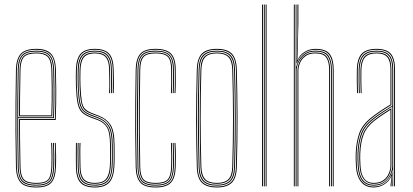

<svg xmlns="http://www.w3.org/2000/svg" viewBox="-20 -820 1816 845"><path d="M140.2 5Q88.8 5 70 -17.4Q51.2 -39.8 50.2 -85Q48.5 -173.2 48.1 -242Q47.8 -310.8 48.4 -375Q49 -439.2 50.2 -514Q51.2 -559.5 70.5 -582.2Q89.8 -605 140.2 -605Q184.2 -605 204.2 -584Q224.2 -563 226 -515.8Q227.2 -481.2 227.6 -423.6Q228 -366 225.2 -292H68Q68 -249.2 68.2 -216.1Q68.5 -183 69.1 -152Q69.8 -121 70.2 -85.2Q71 -45.8 85.4 -30.4Q99.8 -15 140.2 -15Q177 -15 190.8 -28.9Q204.5 -42.8 206.2 -85.8Q207 -103.2 206.9 -131Q206.8 -158.8 205.2 -191H209.2Q210.8 -160 210.9 -131.6Q211 -103.2 210.2 -85.8Q208.5 -40.8 193.2 -25.9Q178 -11 140.2 -11Q98 -11 82.5 -27.4Q67 -43.8 66.2 -85.2Q65.2 -133.8 64.6 -182.2Q64 -230.8 64 -296H221.5Q224.2 -376 223.8 -430Q223.2 -484 222 -515.8Q220.2 -565.5 199.2 -583.2Q178.2 -601 140.2 -601Q91.5 -601 73.4 -579.5Q55.2 -558 54.2 -514Q53 -440.2 52.4 -372.9Q51.8 -305.5 52.2 -235.8Q52.8 -166 54.2 -85Q55.2 -40 73.5 -19.5Q91.8 1 140.2 1Q183 1 201.5 -17.1Q220 -35.2 222.2 -85.2Q223 -102 222.9 -131Q222.8 -160 221.2 -191H225.2Q226.5 -162.2 226.9 -133.9Q227.2 -105.5 226.2 -85Q224 -34.8 205 -14.9Q186 5 140.2 5ZM140.2 -3Q93.2 -3 76.2 -22.2Q59.2 -41.5 58.2 -85Q56.8 -164.8 56.2 -234.4Q55.8 -304 56.2 -371.8Q56.8 -439.5 58.2 -514Q59.2 -557.8 76.8 -577.4Q94.2 -597 140.2 -597Q181.2 -597 198.9 -578.1Q216.5 -559.2 218.2 -512.8Q219 -493 219.6 -436.1Q220.2 -379.2 217.5 -300H60Q60 -233.5 60.6 -184Q61.2 -134.5 62.2 -85.2Q63 -41.5 80.1 -24.2Q97.2 -7 140.2 -7Q180.5 -7 196.4 -23.2Q212.2 -39.5 214.2 -85.5Q215 -102.8 214.9 -130.9Q214.8 -159 213.2 -191H217.2Q218.5 -165.8 218.9 -136.2Q219.2 -106.8 218.2 -85.5Q216.2 -37.2 199.1 -20.1Q182 -3 140.2 -3ZM60 -304H213.8Q216.2 -373.5 215.8 -432.2Q215.2 -491 214.2 -512.8Q212.5 -558.2 195.8 -575.6Q179 -593 140.2 -593Q96.5 -593 79.8 -574.6Q63 -556.2 62.2 -513.8Q61.2 -465.5 60.6 -417.1Q60 -368.8 60 -304ZM64 -308Q64 -350.5 64.2 -383.1Q64.5 -415.8 65.1 -446.4Q65.8 -477 66.2 -513.8Q67 -555 82.9 -572Q98.8 -589 140.2 -589Q175.2 -589 191.9 -573.5Q208.5 -558 210.2 -513Q211 -493.5 211.8 -438.6Q212.5 -383.8 209.8 -308ZM68 -312H206Q208.2 -380.8 207.6 -436.6Q207 -492.5 206.2 -513Q204.5 -555.5 189.4 -570.2Q174.2 -585 140.2 -585Q100 -585 85.5 -568.9Q71 -552.8 70.2 -513.8Q69.8 -478.5 69.1 -448.2Q68.5 -418 68.2 -385.9Q68 -353.8 68 -312Z M397.2 -11Q362 -11 346.4 -28.2Q330.8 -45.5 330.2 -85.5Q330 -105.5 329.4 -132.1Q328.8 -158.8 330.2 -191H334.2Q333 -161.5 333.5 -135Q334 -108.5 334.2 -85.5Q334.8 -47.8 349.4 -31.4Q364 -15 397.2 -15Q432.2 -15 446.6 -32.6Q461 -50.2 463.2 -86.2Q464.8 -109.5 464.5 -132.1Q464.2 -154.8 464.2 -179Q464.2 -236.2 450.8 -258.9Q437.2 -281.5 409.2 -291.8L380.2 -302.5Q354.5 -312 340.9 -325.2Q327.2 -338.5 321.6 -365.2Q316 -392 314.2 -442Q313.5 -462.2 313.6 -478.2Q313.8 -494.2 314.2 -514Q315.8 -562.8 335 -583.9Q354.2 -605 397.2 -605Q441 -605 460.2 -583.9Q479.5 -562.8 480.2 -514Q480.8 -493 481.2 -467.5Q481.8 -442 480.2 -410H476.2Q476.8 -449.5 476.8 -470Q476.8 -490.5 476.2 -514Q475.5 -559.8 457.6 -580.4Q439.8 -601 397.2 -601Q355.5 -601 337.6 -580.4Q319.8 -559.8 318.2 -513.8Q317.5 -489.5 317.6 -474.6Q317.8 -459.8 318.2 -442Q320 -393.2 325.2 -367.4Q330.5 -341.5 343.6 -328.6Q356.8 -315.8 381.8 -306.2L410.8 -295.2Q440 -284.2 454.1 -260.4Q468.2 -236.5 468.2 -179Q468.2 -154 468.4 -130.8Q468.5 -107.5 467.2 -85.5Q464.8 -45.8 448.5 -28.4Q432.2 -11 397.2 -11ZM397.2 -3Q357.8 -3 340.4 -22.1Q323 -41.2 322.2 -85.2Q322 -111 321.5 -136.9Q321 -162.8 322.2 -191H326.2Q324.8 -159.5 325.4 -133.2Q326 -107 326.2 -85.2Q326.8 -43.5 343.4 -25.2Q360 -7 397.2 -7Q434.5 -7 451.6 -25.2Q468.8 -43.5 471.2 -85.8Q472.5 -108 472.4 -130.2Q472.2 -152.5 472.2 -179Q472.2 -237.5 457.5 -262.6Q442.8 -287.8 412 -299.2L383.2 -310Q359.2 -319 346.8 -330.9Q334.2 -342.8 329.1 -368Q324 -393.2 322.2 -442.2Q321.5 -462.5 321.6 -478.1Q321.8 -493.8 322.2 -513.8Q323.5 -558.5 341.1 -577.8Q358.8 -597 397.2 -597Q436.8 -597 454.1 -577.8Q471.5 -558.5 472.2 -514Q472.8 -487.8 472.8 -466.9Q472.8 -446 472.2 -410H468.2Q468.8 -449.8 468.8 -470Q468.8 -490.2 468.2 -514Q467.8 -556.5 451 -574.8Q434.2 -593 397.2 -593Q360.5 -593 344 -574.5Q327.5 -556 326.2 -513.5Q325.8 -493.5 325.6 -477.6Q325.5 -461.8 326.2 -442.5Q328 -391.2 333.6 -366.6Q339.2 -342 351.4 -331.9Q363.5 -321.8 384.5 -313.8L413.5 -302.8Q444 -291.2 460.1 -266.1Q476.2 -241 476.2 -179Q476.2 -153.2 476.4 -130.4Q476.5 -107.5 475.2 -85.5Q472.5 -42 454.8 -22.5Q437 -3 397.2 -3ZM397.2 5Q353.5 5 334.2 -15.9Q315 -36.8 314.2 -85Q314 -112 313.8 -133.5Q313.5 -155 314.2 -191H318.2Q317.8 -151.2 317.9 -130.4Q318 -109.5 318.2 -85Q319 -39 337.4 -19Q355.8 1 397.2 1Q438 1 457.2 -18.9Q476.5 -38.8 479.2 -85.2Q480.5 -107.2 480.4 -130.6Q480.2 -154 480.2 -179Q480.2 -240 464.2 -267.2Q448.2 -294.5 415 -306.8L386 -317.5Q366.2 -324.8 354.8 -334.1Q343.2 -343.5 337.6 -367.5Q332 -391.5 330.2 -442.5Q329.5 -462.5 329.6 -477.8Q329.8 -493 330.2 -513.5Q331.5 -553.8 346.9 -571.4Q362.2 -589 397.2 -589Q432.5 -589 448.1 -571.6Q463.8 -554.2 464.2 -514Q464.8 -487.8 464.8 -466.9Q464.8 -446 464.2 -410H460.2Q461.8 -441.2 461.2 -467Q460.8 -492.8 460.2 -513.8Q459.8 -552 445.1 -568.5Q430.5 -585 397.2 -585Q364.8 -585 350.1 -568.4Q335.5 -551.8 334.2 -513.5Q333.5 -488.8 333.6 -475Q333.8 -461.2 334.2 -442.8Q336 -397.2 340.1 -374Q344.2 -350.8 355.1 -340.1Q366 -329.5 387.5 -321.2L416.2 -310.2Q447.8 -298.2 466 -271.6Q484.2 -245 484.2 -179Q484.2 -155 484.4 -130.9Q484.5 -106.8 483.2 -85Q480.2 -36.8 460.2 -15.9Q440.2 5 397.2 5Z M665.2 5Q615.5 5 596.9 -17.2Q578.2 -39.5 577.2 -85Q575.5 -173.2 575.1 -242Q574.8 -310.8 575.4 -375Q576 -439.2 577.2 -514Q578.2 -560.5 596.9 -582.8Q615.5 -605 665.2 -605Q712.5 -605 732.9 -583.9Q753.2 -562.8 753.2 -514Q753.2 -490.8 753.5 -466.4Q753.8 -442 752.2 -410H748.2Q749.8 -442 749.5 -466.4Q749.2 -490.8 749.2 -514Q749.2 -561 730 -581Q710.8 -601 665.2 -601Q617.2 -601 599.8 -579.9Q582.2 -558.8 581.2 -514Q580 -440 579.4 -373Q578.8 -306 579.2 -236.4Q579.8 -166.8 581.2 -85Q582.2 -41 599.9 -20Q617.5 1 665.2 1Q709.8 1 728.8 -18.4Q747.8 -37.8 749.2 -85Q750 -108.2 749.9 -133.1Q749.8 -158 748.2 -191H752.2Q753.8 -159.2 753.9 -133Q754 -106.8 753.2 -85Q751.8 -37 732.1 -16Q712.5 5 665.2 5ZM665.2 -3Q619.8 -3 603 -22.2Q586.2 -41.5 585.2 -85Q583.8 -165 583.2 -234.1Q582.8 -303.2 583.2 -370.9Q583.8 -438.5 585.2 -514Q586.2 -557.8 602.8 -577.4Q619.2 -597 665.2 -597Q709 -597 727.1 -578.2Q745.2 -559.5 745.2 -514Q745.2 -495 745.5 -468.5Q745.8 -442 744.2 -410H740.2Q741.8 -442 741.5 -468.5Q741.2 -495 741.2 -514Q741.2 -558 724.4 -575.5Q707.5 -593 665.2 -593Q622.2 -593 606.1 -575Q590 -557 589.2 -513.8Q588 -440 587.4 -372.9Q586.8 -305.8 587.2 -236.1Q587.8 -166.5 589.2 -85.2Q590 -42.5 606.2 -24.8Q622.5 -7 665.2 -7Q707.2 -7 723.5 -24.4Q739.8 -41.8 741.2 -85.2Q742 -108 741.9 -133.5Q741.8 -159 740.2 -191H744.2Q745.8 -154.5 745.9 -129.6Q746 -104.8 745.2 -85.2Q743.5 -40 726.2 -21.5Q709 -3 665.2 -3ZM665.2 -11Q624.5 -11 609.2 -27.5Q594 -44 593.2 -85.2Q591.8 -164.8 591.2 -234.2Q590.8 -303.8 591.2 -371.6Q591.8 -439.5 593.2 -513.8Q594 -555.8 609.2 -572.4Q624.5 -589 665.2 -589Q705.8 -589 721.5 -572.6Q737.2 -556.2 737.2 -514Q737.2 -490.5 737.5 -466.2Q737.8 -442 736.2 -410H732.2Q733.8 -442 733.5 -466.2Q733.2 -490.5 733.2 -514Q733.2 -554.5 718.6 -569.8Q704 -585 665.2 -585Q626 -585 612 -569.4Q598 -553.8 597.2 -513.8Q596 -440.8 595.4 -373.4Q594.8 -306 595.2 -236.1Q595.8 -166.2 597.2 -85.2Q598 -46 612 -30.5Q626 -15 665.2 -15Q703.2 -15 717.6 -29.9Q732 -44.8 733.2 -85.5Q734 -108.5 733.9 -133.6Q733.8 -158.8 732.2 -191H736.2Q737.8 -157.8 737.9 -132.4Q738 -107 737.2 -85.5Q736 -43 720.4 -27Q704.8 -11 665.2 -11Z M934.2 5Q890.5 5 869.1 -15Q847.8 -35 846.2 -85Q843.2 -189.2 843.1 -293Q843 -396.8 846.2 -514Q847.8 -563 868.4 -584Q889 -605 934.2 -605Q979.8 -605 1000.2 -584Q1020.8 -563 1022.2 -514Q1025 -410.8 1025.4 -305.2Q1025.8 -199.8 1022.2 -85Q1020.8 -35 999.4 -15Q978 5 934.2 5ZM934.2 1Q975.8 1 996.4 -18Q1017 -37 1018.2 -85.2Q1021.8 -202 1021.5 -305.8Q1021.2 -409.5 1018.2 -513.8Q1017 -562.2 996.5 -581.6Q976 -601 934.2 -601Q892.8 -601 872.1 -581.6Q851.5 -562.2 850.2 -513.8Q847.2 -409.5 847.1 -305.6Q847 -201.8 850.2 -85.2Q851.5 -37 872.1 -18Q892.8 1 934.2 1ZM934.2 -3Q892.8 -3 874.1 -22.1Q855.5 -41.2 854.2 -85.2Q851 -195.8 851 -299.6Q851 -403.5 854.2 -513.8Q855.5 -558.5 874.1 -577.8Q892.8 -597 934.2 -597Q975.8 -597 994.4 -577.8Q1013 -558.5 1014.2 -513.8Q1017.2 -409.5 1017.5 -305.5Q1017.8 -201.5 1014.2 -85.2Q1013 -41.2 994.4 -22.1Q975.8 -3 934.2 -3ZM934.2 -7Q973.8 -7 991.4 -25.1Q1009 -43.2 1010.2 -85.5Q1013.5 -196.2 1013.5 -300Q1013.5 -403.8 1010.2 -513.5Q1009 -556 991.4 -574.5Q973.8 -593 934.2 -593Q894.8 -593 877.1 -574.5Q859.5 -556 858.2 -513.5Q855.2 -409 855.1 -305.2Q855 -201.5 858.2 -85.5Q859.5 -43.2 877.2 -25.1Q895 -7 934.2 -7ZM934.2 -11Q899 -11 881.2 -27.4Q863.5 -43.8 862.2 -85.5Q859 -196.5 859 -299.9Q859 -403.2 862.2 -513.5Q863.5 -556 881.2 -572.5Q899 -589 934.2 -589Q969.5 -589 987.4 -572.5Q1005.2 -556 1006.2 -513.5Q1009.2 -408.8 1009.5 -305.5Q1009.8 -202.2 1006.2 -85.5Q1005.2 -43.8 987.4 -27.4Q969.5 -11 934.2 -11ZM934.2 -15Q969.5 -15 985.4 -31.5Q1001.2 -48 1002.2 -85.8Q1005.5 -197.2 1005.5 -299.9Q1005.5 -402.5 1002.2 -513.5Q1001.2 -551.8 985.4 -568.4Q969.5 -585 934.2 -585Q899 -585 883.2 -568.4Q867.5 -551.8 866.2 -513.5Q863 -401.8 863 -298.8Q863 -195.8 866.2 -85.8Q867.5 -48 883.2 -31.5Q899 -15 934.2 -15Z M1149.2 0V-800H1153.2V0ZM1133.2 0V-800H1137.2V0ZM1141.2 0V-800H1145.2V0Z M1444.5 0V-514Q1444.5 -556 1428.5 -578.5Q1412.5 -601 1367.5 -601Q1339.8 -601 1317.9 -585.6Q1296 -570.2 1287.2 -542.5H1285.5L1289 -668V-800H1293.2V-716L1289 -555.5H1290Q1298.2 -577.8 1320.2 -591.4Q1342.2 -605 1367.5 -605Q1415 -605 1431.8 -581.5Q1448.5 -558 1448.5 -514V0ZM1273.2 0V-800H1277.2V0ZM1281.2 0V-800H1284.8V-608.5L1283.5 -527.8H1285.2Q1291 -557.5 1312.6 -577.2Q1334.2 -597 1367.5 -597Q1411.5 -597 1426 -574.6Q1440.5 -552.2 1440.5 -514V0H1436.5V-514Q1436.5 -552 1422.2 -572.5Q1408 -593 1367.5 -593Q1338.5 -593 1320.4 -578.8Q1302.2 -564.5 1293.8 -544.8Q1285.2 -525 1285.2 -508.8V0ZM1289.2 0V-508.8Q1289.2 -525.8 1296.9 -544.4Q1304.5 -563 1321.6 -576Q1338.8 -589 1367.5 -589Q1405.5 -589 1419 -569.6Q1432.5 -550.2 1432.5 -514V0H1428.5V-514Q1428.5 -548.2 1415.9 -566.6Q1403.2 -585 1367.5 -585Q1340.8 -585 1324.4 -572.9Q1308 -560.8 1300.6 -543.1Q1293.2 -525.5 1293.2 -508.8V0Z M1714.5 0V-514Q1714.5 -560.8 1696.6 -580.9Q1678.8 -601 1637.5 -601Q1593.5 -601 1574.8 -580.2Q1556 -559.5 1554.5 -514Q1553.8 -490.8 1554.2 -463.8Q1554.8 -436.8 1555.5 -410H1551.5Q1550.8 -436.8 1550.2 -464.5Q1549.8 -492.2 1550.5 -514Q1552 -562.8 1572.1 -583.9Q1592.2 -605 1637.5 -605Q1680.8 -605 1699.6 -583.9Q1718.5 -562.8 1718.5 -514V0ZM1706.8 0V-10L1708.2 -72.2H1707.2Q1702.8 -45.8 1680.4 -24.4Q1658 -3 1624.5 -3Q1559.2 -3 1554.5 -90.5Q1553.5 -109 1553.2 -120Q1553 -131 1553.5 -144.8Q1555.2 -191.8 1567.9 -229.2Q1580.5 -266.8 1621.5 -298.5Q1641.5 -314 1664.9 -329.1Q1688.2 -344.2 1706.5 -355V-514Q1706.5 -556.5 1690.5 -574.8Q1674.5 -593 1637.5 -593Q1598.8 -593 1581.2 -574.6Q1563.8 -556.2 1562.5 -513.8Q1561.8 -490.5 1562.2 -463.8Q1562.8 -437 1563.5 -410H1559.5Q1558.8 -437.5 1558.2 -464.9Q1557.8 -492.2 1558.5 -513.8Q1559.8 -557.8 1577.9 -577.4Q1596 -597 1637.5 -597Q1676.5 -597 1693.5 -577.8Q1710.5 -558.5 1710.5 -514V0ZM1624.5 5Q1588.2 5 1568.5 -20.2Q1548.8 -45.5 1546.5 -90Q1544.5 -122.2 1545.5 -145Q1547.2 -192 1560.4 -231.8Q1573.5 -271.5 1616.5 -304.8Q1633.5 -318 1655.1 -332.6Q1676.8 -347.2 1698.5 -360V-514Q1698.5 -552 1684.4 -568.5Q1670.2 -585 1637.5 -585Q1602.5 -585 1587.1 -568.2Q1571.8 -551.5 1570.5 -513.5Q1569.8 -490.8 1570.2 -465.6Q1570.8 -440.5 1571.5 -410H1567.5Q1566.8 -438 1566.2 -465.1Q1565.8 -492.2 1566.5 -513.5Q1567.8 -552.2 1583.4 -570.6Q1599 -589 1637.5 -589Q1672.5 -589 1687.5 -571.6Q1702.5 -554.2 1702.5 -514V-357.8Q1656.2 -330.2 1618.5 -301.2Q1577.8 -269.5 1564.5 -231.1Q1551.2 -192.8 1549.5 -145Q1549 -129.8 1549.2 -121.5Q1549.5 -113.2 1550.5 -90.2Q1552.8 -46.2 1572 -22.6Q1591.2 1 1624.5 1Q1652.8 1 1674.5 -14.6Q1696.2 -30.2 1705.2 -57.5H1706.2L1703 -6V0H1698.8V-4.8L1703.2 -44.5H1702.2Q1692.8 -21.8 1670.9 -8.4Q1649 5 1624.5 5ZM1624.5 -7Q1654 -7 1672 -21Q1690 -35 1698.2 -54.8Q1706.5 -74.5 1706.5 -91.2V-350.8Q1689.2 -340.8 1665.8 -325.2Q1642.2 -309.8 1623.8 -295.2Q1586.2 -266.2 1572.9 -230.5Q1559.5 -194.8 1557.5 -144.8Q1557 -129.5 1557.2 -121.5Q1557.5 -113.5 1558.5 -90.5Q1562.8 -7 1624.5 -7ZM1624.5 -11Q1597.2 -11 1580.9 -31.1Q1564.5 -51.2 1562.5 -90.8Q1561.5 -109.5 1561.2 -120Q1561 -130.5 1561.5 -144.8Q1563.5 -198.2 1577.9 -232.1Q1592.2 -266 1626.8 -292.5Q1642.8 -305 1663.5 -319Q1684.2 -333 1702.5 -343.8V-91.2Q1702.5 -74.5 1695 -55.8Q1687.5 -37 1670.4 -24Q1653.2 -11 1624.5 -11ZM1624.5 -15Q1651.2 -15 1667.5 -27.1Q1683.8 -39.2 1691.1 -57Q1698.5 -74.8 1698.5 -91.2V-336.8Q1684 -327.8 1665.1 -315.1Q1646.2 -302.5 1628.8 -289Q1594 -262 1580.8 -228.6Q1567.5 -195.2 1565.5 -144.5Q1565 -129.8 1565.2 -122Q1565.5 -114.2 1566.5 -90.8Q1570.5 -15 1624.5 -15Z"/></svg>

Font: Big Shoulders Inline Display Thin
Style: Regular
Weight: 100
Designer: Patric King
Foundry: XO Type Co
Version: Version 1.000